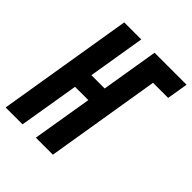

<svg xmlns="http://www.w3.org/2000/svg" viewBox="-224 -858 980 980"><g transform="rotate(45 266.5 -367.5)"><path d="M-19 0 102 -735H225L174 -426H270L321 -735H552L533 -621H424L322 0H199L253 -325H157L103 0Z"/></g></svg>

Font: Iosevka SS04 Heavy
Style: Italic
Weight: 900
Italic angle: -9°
Monospace: yes
Designer: Belleve Invis
Foundry: Belleve Invis
Version: Version 19.0.0; ttfautohint (v1.8.4)